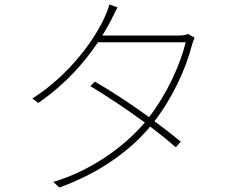

<svg xmlns="http://www.w3.org/2000/svg" viewBox="-20 -811 1040 854"><path d="M503 -778 466 -791C463 -774 452 -749 447 -738C405 -642 292 -479 124 -373L150 -353C274 -438 358 -537 416 -623H806C781 -521 722 -392 643 -290C566 -346 483 -401 402 -448L382 -428C461 -380 547 -323 624 -266C529 -154 378 -49 217 -2L244 23C429 -44 561 -144 648 -248C690 -216 729 -185 762 -156L784 -181C749 -210 709 -241 667 -272C747 -375 806 -503 833 -608C835 -615 841 -634 846 -643L816 -660C806 -655 795 -653 772 -653H435C451 -678 464 -702 475 -723C483 -739 493 -761 503 -778Z"/></svg>

Font: Harano Aji Gothic TW ExtraLight
Style: Regular
Weight: 250
Foundry: Masamichi Hosoda
Version: HaranoAjiGothicTW-ExtraLight version 20230610;ttx 4.39.4